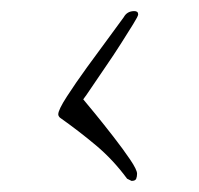

<svg xmlns="http://www.w3.org/2000/svg" viewBox="-20 -462 358 346"><path d="M217 -136 209 -140Q184 -174 153 -200Q122 -226 88 -250Q85 -253 85 -256Q85 -264 100.5 -288Q116 -312 137 -341Q158 -370 177 -395.5Q196 -421 203 -431Q209 -442 222 -442Q229 -442 229 -436Q229 -433 220 -418.5Q211 -404 198 -383.5Q185 -363 170.5 -342Q156 -321 145 -304.5Q134 -288 130 -283Q136 -276 151.5 -257Q167 -238 184.5 -215.5Q202 -193 214.5 -174.5Q227 -156 227 -149Q227 -144 225.5 -140Q224 -136 217 -136Z"/></svg>

Font: Bilbo
Style: Regular
Weight: 400
Designer: Robert E. Leuschke
Foundry: Robert E. Leuschke
Version: Version 1.100